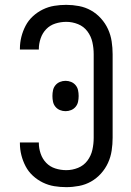

<svg xmlns="http://www.w3.org/2000/svg" viewBox="-20 -763 540 791"><path d="M253 8Q228 8 203.5 4Q179 0 156.5 -11Q134 -22 115.5 -39Q97 -56 85.5 -78Q74 -100 68 -124Q62 -148 62 -173Q62 -174 62 -174.5Q62 -175 62 -176H140Q140 -176 140 -175.5Q140 -175 140 -174Q140 -152 147.5 -130Q155 -108 170.5 -92Q186 -76 208 -69Q230 -62 253 -62Q278 -62 301.5 -71.5Q325 -81 340 -101Q355 -121 360.5 -145.5Q366 -170 366 -195V-540Q366 -565 360.5 -589.5Q355 -614 340 -634Q325 -654 301.5 -663.5Q278 -673 253 -673Q230 -673 208 -666Q186 -659 170.5 -643Q155 -627 147.5 -605Q140 -583 140 -561Q140 -560 140 -559.5Q140 -559 140 -559H62Q62 -560 62 -560.5Q62 -561 62 -562Q62 -587 68 -611Q74 -635 85.5 -657Q97 -679 115.5 -696Q134 -713 156.5 -724Q179 -735 203.5 -739Q228 -743 253 -743Q279 -743 305.5 -738Q332 -733 355 -720Q378 -707 396 -687Q414 -667 425 -643Q436 -619 440 -592.5Q444 -566 444 -540V-195Q444 -169 440 -142.5Q436 -116 425 -92Q414 -68 396 -48Q378 -28 355 -15Q332 -2 305.5 3Q279 8 253 8ZM250 -305Q238 -305 227 -309.5Q216 -314 208.5 -323Q201 -332 198.5 -343.5Q196 -355 196 -367V-368Q196 -380 198.5 -391.5Q201 -403 208.5 -412Q216 -421 227 -425.5Q238 -430 250 -430Q262 -430 273 -425.5Q284 -421 291.5 -412Q299 -403 301.5 -391.5Q304 -380 304 -368V-367Q304 -355 301.5 -343.5Q299 -332 291.5 -323Q284 -314 273 -309.5Q262 -305 250 -305Z"/></svg>

Font: Zed Sans
Style: Regular
Weight: 400
Designer: Belleve Invis
Foundry: Belleve Invis
Version: Version 1.0.0; ttfautohint (v1.8.4)